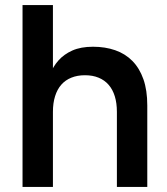

<svg xmlns="http://www.w3.org/2000/svg" viewBox="-20 -740 663 760"><path d="M442.7 -297.2Q442.7 -332 434.4 -358.9Q426.1 -385.8 410.1 -404.2Q394.1 -422.7 370.5 -432.4Q347 -442.2 316.5 -442.2Q286.1 -442.2 262.5 -432.6Q238.8 -423.1 222.6 -404.7Q206.4 -386.2 198 -359.1Q189.5 -332 189.5 -297.2L162.8 -382.4Q166.9 -414.4 178.2 -445.2Q189.6 -476.1 211.2 -500.5Q232.8 -525 266.2 -540Q299.8 -555 348.2 -555Q396.3 -555 436 -541.2Q475.7 -527.4 504 -498.8Q532.3 -470.1 547.7 -426.3Q563 -382.6 563 -322.7V0H442.7ZM69.2 0V-720H189.5V0Z"/></svg>

Font: Vela Sans GX ExtLt
Style: Regular
Weight: 200
Designer: Principal design: Mikhail Sharanda - project Manrope.
Design modification: Ravid Balaliev
Foundry: Mikhail Sharanda
Version: Version 1.001